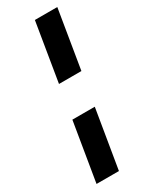

<svg xmlns="http://www.w3.org/2000/svg" viewBox="-222 -776 759 960"><g transform="rotate(-30 157.0 -296.0)"><path d="M83 -202.1H212.4L156.2 136.7H26.9ZM299.3 -727.5 243.7 -390.1H114.3L169.9 -727.5Z"/></g></svg>

Font: Inter Display
Style: Bold Italic
Weight: 700
Italic angle: -9.39999°
Designer: Rasmus Andersson
Foundry: rsms
Version: Version 4.000;git-a52131595